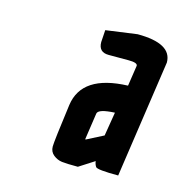

<svg xmlns="http://www.w3.org/2000/svg" viewBox="-65 -783 450 475"><g transform="rotate(15 160.0 -545.5)"><path d="M218 -460 228 -521Q186 -519 184 -507L174 -439L175 -438ZM150 -681 152 -712 232 -723Q320 -723 320 -674L276 -373Q222 -373 218 -379Q214 -385 213 -393L174 -368Q145 -368 133 -369.5Q121 -371 111 -379Q101 -387 101 -400.5Q101 -414 114 -510Q125 -590 242 -594L250 -647Q250 -655 227 -655Q202 -655 176 -655Q150 -655 150 -681Z"/></g></svg>

Font: Economica
Style: Bold Italic
Weight: 700
Designer: Vicente Lamonaca
Foundry: Vicente Lamonaca
Version: Version 1.100